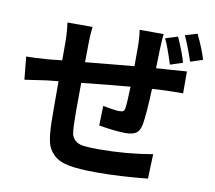

<svg xmlns="http://www.w3.org/2000/svg" viewBox="-89 -903 1178 1052"><g transform="rotate(10 500.0 -376.5)"><path d="M876 -627.9 806.6 -605.5Q776.4 -702.1 755.9 -743.2L824.2 -764.6Q862.3 -678.7 876 -627.9ZM610.4 -764.6H744.1Q741.2 -748 738.3 -679.7Q737.3 -633.8 735.4 -573.2Q795.9 -577.1 809.6 -578.1L905.3 -585V-462.9Q895.5 -463.9 856.4 -462.9Q817.4 -461.9 808.6 -461.9Q756.8 -460 733.4 -458Q727.5 -312.5 717.8 -258.8Q710.9 -221.7 691.4 -208Q671.9 -194.3 631.8 -194.3Q577.1 -194.3 483.4 -210L486.3 -319.3Q553.7 -306.6 577.1 -306.6Q592.8 -306.6 599.6 -311Q606.4 -315.4 608.4 -329.1Q613.3 -366.2 615.2 -449.2Q553.7 -444.3 345.7 -422.9Q343.8 -242.2 345.7 -200.2Q346.7 -158.2 350.6 -139.2Q354.5 -120.1 371.1 -104.5Q387.7 -88.9 418 -85Q448.2 -81.1 505.9 -81.1Q653.3 -81.1 801.8 -106.4L796.9 30.3Q642.6 45.9 514.6 45.9Q417 45.9 360.8 35.6Q304.7 25.4 273.9 -3.4Q243.2 -32.2 233.9 -70.8Q224.6 -109.4 222.7 -179.7Q221.7 -221.7 221.7 -410.2L155.3 -403.3Q152.3 -403.3 36.1 -385.7L23.4 -512.7Q72.3 -512.7 147.5 -518.6L221.7 -526.4V-626Q221.7 -680.7 213.9 -735.4H353.5Q347.7 -687.5 347.7 -632.8Q347.7 -577.1 346.7 -538.1Q363.3 -540 463.9 -549.3Q564.5 -558.6 617.2 -563.5V-673.8Q617.2 -721.7 610.4 -764.6ZM859.4 -778.3 926.8 -798.8Q963.9 -721.7 981.4 -663.1L913.1 -640.6Q881.8 -732.4 859.4 -778.3Z"/></g></svg>

Font: Gen Shin Gothic Monospace Bold
Style: Bold
Weight: 700
Designer: [Source Han Sans]
Ryoko NISHIZUKA  (kana & ideographs); Paul D. Hunt (Latin, Greek & Cyrillic); Wenlong ZHANG  (bopomofo
Version: Version 1.002.20150607